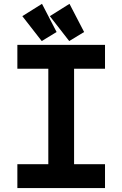

<svg xmlns="http://www.w3.org/2000/svg" viewBox="-20 -962 626 982"><path d="M194.8 -942.4 269.5 -798.3 193.4 -752 94.2 -879.4ZM335.4 -942.4 410.2 -798.3 334 -752 234.9 -879.4ZM517.1 0H68.8V-122.1H227.1V-610.4H68.8V-732.4H517.1V-610.4H358.9V-122.1H517.1Z"/></svg>

Font: Consola Mono
Style: Bold
Weight: 700
Monospace: yes
Designer: Wojciech Kalinowski "wmk69" (wmk69@o2.pl)
Foundry: Wojciech Kalinowski "wmk69" (wmk69@o2.pl)
Version: Version 2.1.0